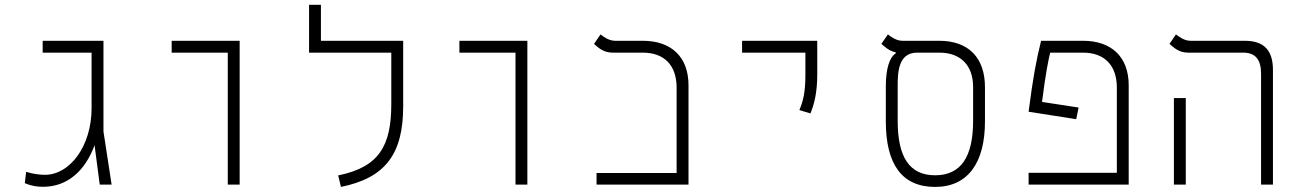

<svg xmlns="http://www.w3.org/2000/svg" viewBox="-20 -752 5313 782"><path d="M155.3 8.8C259.3 8.8 329.1 -62 365.2 -160.6L386.2 0H434.6L401.4 -216.3V-585.9H153.8V-537.6H353V-311.5C353 -156.2 264.2 -40 163.1 -40C140.6 -40 112.8 -43.9 86.4 -52.2L81.1 -5.9C107.4 5.4 131.8 8.8 155.3 8.8Z M907.7 0H956.1V-585.9H679.2V-537.6H907.7Z M1573.7 -585.9H1287.1V-732.4H1238.8V-537.6H1573.7V-328.1C1573.7 -158.7 1524.4 -71.3 1357.4 -37.6L1368.7 9.3C1549.8 -27.3 1622.1 -125.5 1622.1 -318.4V-585.9Z M2079.6 0H2127.9V-585.9H1851.1V-537.6H2079.6Z M2409.7 0H2784.2V-404.8C2784.2 -520 2714.4 -585.9 2598.1 -585.9H2485.4C2460.9 -585.9 2440.4 -600.6 2425.8 -611.8L2399.4 -573.2C2416.5 -558.1 2437.5 -537.6 2475.1 -537.6H2598.1C2684.6 -537.6 2735.8 -486.8 2735.8 -395V-47.4H2409.7Z M3280.8 -290C3295.4 -325.2 3308.6 -373 3308.6 -448.2V-585.9H3002.4V-537.6H3260.3V-448.2C3260.3 -373 3250.5 -338.9 3235.8 -303.7Z M3788.6 9.3C3923.8 9.3 3991.7 -91.3 3991.7 -257.3V-397C3991.7 -517.1 3924.3 -585.9 3805.7 -585.9H3655.8C3631.3 -585.9 3610.8 -600.6 3596.2 -611.8L3569.8 -573.2C3585 -560.5 3601.1 -544.4 3627.9 -539.1V-534.2C3603.5 -519.5 3587.9 -473.1 3587.9 -400.9V-257.3C3587.9 -84 3652.8 9.3 3788.6 9.3ZM3788.6 -38.1C3683.6 -38.1 3636.2 -112.8 3636.2 -259.8V-399.4C3636.2 -452.6 3636.7 -537.6 3715.3 -537.6H3805.7C3891.6 -537.6 3943.4 -487.3 3943.4 -397V-259.8C3943.4 -112.8 3893.6 -38.1 3788.6 -38.1Z M4373 -314 4224.1 -336.9C4238.3 -451.7 4251 -512.2 4257.3 -537.6H4391.1C4477.5 -537.6 4528.8 -486.8 4528.8 -395V-48.3H4169.4V0H4577.1V-404.8C4577.1 -520 4507.3 -585.9 4391.1 -585.9H4220.2C4200.2 -503.9 4187.5 -437.5 4169.4 -296.9L4363.3 -266.6Z M5116.2 0H5164.6V-467.3C5164.6 -546.4 5128.9 -585.9 5049.8 -585.9H4829.1C4804.7 -585.9 4784.2 -600.6 4769.5 -611.8L4743.2 -573.2C4761.2 -558.1 4781.2 -537.6 4818.8 -537.6H5043.5C5092.3 -537.6 5116.2 -510.3 5116.2 -451.7ZM4761.2 0H4809.6V-352.5H4761.2Z"/></svg>

Font: Cascadia Mono PL ExtraLight
Style: Regular
Weight: 200
Monospace: yes
Designer: Aaron Bell
Foundry: Saja Typeworks
Version: Version 2404.023